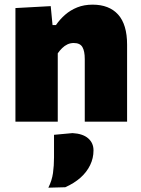

<svg xmlns="http://www.w3.org/2000/svg" viewBox="-20 -536 621 846"><path d="M48 0Q48 -53 48 -102.5Q48 -152 48 -214.5V-264.5Q48 -323 48 -381.2Q48 -439.5 48 -500.5L203.5 -509L211.5 -425.5H226.5Q244 -451 267.2 -471.2Q290.5 -491.5 320.5 -503.5Q350.5 -515.5 388 -515.5Q461 -515.5 500.5 -471.8Q540 -428 540 -339Q540 -306 540 -275.8Q540 -245.5 540 -214.5Q540 -152.5 540 -102.8Q540 -53 540 0H353.5Q353.5 -53 353.5 -101.5Q353.5 -150 353.5 -204V-276Q353.5 -311 343 -328.8Q332.5 -346.5 305 -346.5Q290 -346.5 277.2 -340.5Q264.5 -334.5 253.8 -324Q243 -313.5 234.5 -301V-204Q234.5 -149.5 234.5 -101.2Q234.5 -53 234.5 0ZM193 291Q209 259 213.5 226.5Q218 194 218 157.5Q218 132.5 218 107.5Q218 82.5 218 58L299.5 50.5Q345 53 368.5 73.5Q392 94 392 126.5Q392 161 377.2 191.5Q362.5 222 334.8 246.8Q307 271.5 267.5 289Z"/></svg>

Font: Commissioner Thin ExtraBold
Style: Regular
Weight: 800
Version: Version 1.000